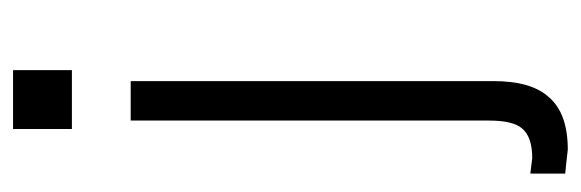

<svg xmlns="http://www.w3.org/2000/svg" viewBox="-314 -422 878 290"><g transform="rotate(-90 125.0 -277.0)"><path d="M7.8 137.7 26.4 139.6 43.9 141.6Q98.6 141.6 123 113.3Q147.5 86.9 147.5 29.3V-518.6H87.9V22.5Q87.9 58.6 76.2 72.3Q63.5 87.9 31.2 87.9L7.8 85ZM75.2 -607.4H164.1V-696.3H75.2Z"/></g></svg>

Font: Dotum
Style: Regular
Weight: 400
Version: Version 2.21